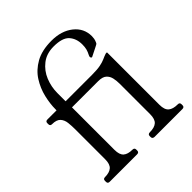

<svg xmlns="http://www.w3.org/2000/svg" viewBox="-193 -831 959 959"><g transform="rotate(-45 286.0 -352.0)"><path d="M546 -33Q559 -33 559 -20V-13Q559 0 545 0H348Q343 0 338.5 -3Q334 -6 334 -13V-20Q334 -33 348 -33Q381 -33 397 -47Q413 -61 413 -96V-311Q413 -331 409 -350.5Q405 -370 391 -383Q377 -396 346 -396H161V-96Q161 -61 177 -47Q193 -33 225 -33Q239 -33 239 -20V-13Q239 0 225 0H31Q18 0 18 -13V-20Q18 -33 31 -33Q63 -33 79 -47Q95 -61 95 -96V-307Q95 -331 92.5 -354Q90 -377 76.5 -392Q63 -407 31 -407Q18 -407 18 -420V-427Q18 -440 31 -440H96V-447Q96 -486 106.5 -530.5Q117 -575 142 -614.5Q167 -654 211.5 -679Q256 -704 324 -704Q394 -704 438.5 -668.5Q483 -633 483 -577Q483 -569 481.5 -560Q480 -551 475 -540Q473 -534 467.5 -531.5Q462 -529 453 -524L411 -503Q408 -501 405 -504Q402 -507 402 -511Q402 -515 405 -521Q413 -536 416.5 -549.5Q420 -563 420 -582Q420 -623 396.5 -649.5Q373 -676 311 -676Q261 -676 227 -649.5Q193 -623 176.5 -582.5Q160 -542 160 -498V-440H346Q384 -440 406 -444.5Q428 -449 442 -455.5Q456 -462 468 -466Q470 -467 472 -467Q474 -467 475 -467H477Q478 -467 478.5 -466.5Q479 -466 479 -465V-96Q479 -61 495.5 -47Q512 -33 545 -33Z"/></g></svg>

Font: Young Serif Light
Style: Regular
Weight: 300
Designer: Bastien Sozeau
Foundry: NBR — Bastien Sozeau
Version: Version 5.001